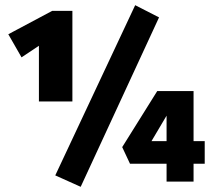

<svg xmlns="http://www.w3.org/2000/svg" viewBox="-20 -700 823 740"><path d="M130 -309V-585L212 -578L63 -479L12 -568L181 -658H259V-309ZM291 20 193 -24 501 -680 593 -633ZM451 -133 586 -349H726V0H622V-327L661 -320L536 -109L487 -156H769V-69H481Z"/></svg>

Font: Ysabeau SC Black
Style: Regular
Weight: 900
Designer: Christian Thalmann (Catharsis Fonts)
Version: Version 2.001;gftools[0.9.30]; featfreeze: smcp